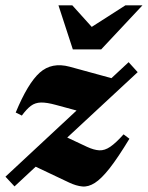

<svg xmlns="http://www.w3.org/2000/svg" viewBox="-32 -690 554 721"><path d="M-11.5 -26.5 255.5 -275 178 -296Q143.5 -305.5 121.8 -305Q100 -304.5 84 -292.5Q68 -280.5 50 -256L27 -267.5Q72.5 -377.5 117.5 -417.5Q162.5 -457.5 229.5 -439.5L386.5 -396.5L451 -456.5L485 -419L220.5 -173.5L295 -138.5Q321 -126.5 341 -125.5Q361 -124.5 382 -138.8Q403 -153 432 -185.5L454 -169Q411 -98 379.8 -58.2Q348.5 -18.5 324 -3Q299.5 12.5 276.8 10.2Q254 8 227.5 -4.5L102 -64L22.5 10ZM503 -670 348 -504.5H241.5L187.5 -670H239.5L312.5 -589L439 -670Z"/></svg>

Font: Newsreader 16pt ExtraBold
Style: Italic
Weight: 800
Italic angle: -17°
Designer: Hugues Gentile
Foundry: Production Type
Version: Version 1.003; ttfautohint (v1.8.3)